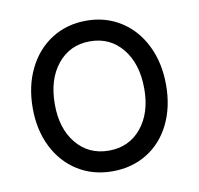

<svg xmlns="http://www.w3.org/2000/svg" viewBox="-65 -584 691 668"><g transform="rotate(-10 280.5 -250.0)"><path d="M45 -248Q45 -326 75 -387Q105 -448 158.5 -482Q212 -516 281 -516Q349 -516 402.5 -482Q456 -448 486 -387Q516 -326 516 -248Q516 -170 486.5 -110Q457 -50 403.5 -17Q350 16 281 16Q212 16 158.5 -17.5Q105 -51 75 -111Q45 -171 45 -248ZM281 -57Q352 -57 395.5 -109.5Q439 -162 439 -248Q439 -336 395.5 -389.5Q352 -443 281 -443Q210 -443 166.5 -389.5Q123 -336 123 -248Q123 -162 166.5 -109.5Q210 -57 281 -57Z"/></g></svg>

Font: MedMera Sans
Style: Regular
Weight: 400
Designer: Kasper Nordkvist
Foundry: UNCUT.wtf
Version: Version 1.300